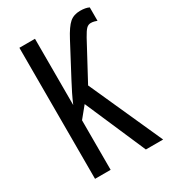

<svg xmlns="http://www.w3.org/2000/svg" viewBox="-177 -814 808 906"><g transform="rotate(-30 226.5 -361.0)"><path d="M405 -722Q370 -722 347.5 -702.5Q325 -683 297 -630L207 -460Q192 -432 179 -405.5Q166 -379 155 -353V-714H70V0H155V-270L204 -330L347 0H441L262 -398L369 -597Q385 -626 395.5 -636.5Q406 -647 420 -647Q430 -647 439 -644.5Q448 -642 453 -640V-713Q435 -722 405 -722Z"/></g></svg>

Font: Noto Sans Display Condensed
Style: Regular
Weight: 400
Width: 3
Designer: Monotype Design Team
Foundry: Monotype Imaging Inc.
Version: Version 1.900